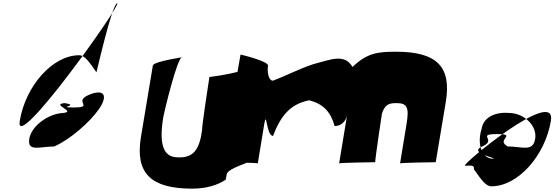

<svg xmlns="http://www.w3.org/2000/svg" viewBox="-20 -969 3326 1147"><path d="M155 -140C142 -59 219 -94 304 -94C396 -134 518 -239 573 -320C628 -401 600 -441 508 -401C416 -361 546 -327 419 -327C311 -327 463 -338 366 -353C280 -345 442 -302 356 -294C270 -290 168 -218 155 -140ZM98 -247C63 -38 711 -949 680 -949C649 -949 551 -509 556 -537C515 -596 487 -639 453 -639C294 -639 133 -456 98 -247Z M1231 -509C1230 -505 1183 -197 1188 -197C1172 -71 1133 -25 1042 -29C950 -29 930 -118 956 -272C961 -300 1039 -629 1069 -629C1099 -629 898 -605 893 -577C888 -549 822 -151 822 -151C786 68 883 158 1128 158C1214 158 1282 136 1329 104C1329 104 1327 113 1334 73C1341 33 1488 0 1448 0C1408 0 1479 -617 1472 -577C1465 -537 1231 -509 1231 -509Z M1520 7 1559 -230C1573 -316 1571 -157 1611 -157C1659 -283 1718 -348 1827 -370C1912 -348 1956 -300 1979 -216C2019 -216 2047 -244 2054 -284L2006 7C2007 3 2222 0 2222 0C2217 0 2271 -352 2271 -352C2271 -352 2266 -317 2261 -289C2280 -345 2302 -353 2349 -353C2412 -353 2425 -328 2409 -230L2370 7C2371 3 2583 0 2583 0L2643 -359C2679 -574 2586 -660 2346 -660C2240 -660 2174 -654 2086 -569C2038 -650 1959 -614 1853 -586C1767 -558 1688 -516 1611 -487C1581 -487 1576 -548 1581 -576C1586 -604 1417 -643 1417 -643C1417 -643 1305 0 1300 0C1300 0 1521 3 1520 7Z M3177 -140C3164 -59 3099 -94 3014 -94C2936 -134 3076 -168 2949 -168C2822 -168 2953 -134 2861 -94C2769 -54 2967 -21 2924 -21C2862 -21 2827 -102 2857 -199C2869 -273 2944 -302 3028 -294C3112 -290 3190 -218 3177 -140ZM3271 -247C3306 -456 2727 21 2758 21C2789 21 2816 14 2811 42C2853 101 2881 144 2915 144C3074 144 3236 -38 3271 -247Z"/></svg>

Font: PlasticEraser
Style: It
Weight: 400
Foundry: Cannot Into Space Fonts
Version: Version 0.43